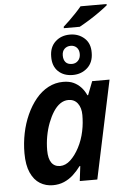

<svg xmlns="http://www.w3.org/2000/svg" viewBox="-63 -1003 693 1057"><g transform="rotate(-5 283.5 -474.0)"><path d="M186 10Q147 10 115 -9.5Q83 -29 64 -71Q45 -113 45 -179Q45 -235 56 -289Q67 -343 88.5 -390.5Q110 -438 140 -474.5Q170 -511 208.5 -531.5Q247 -552 291 -552Q325 -552 348.5 -541Q372 -530 389.5 -511Q407 -492 418 -467H422L451 -542H547L432 0H335L345 -82H341Q322 -56 299 -35Q276 -14 248 -2Q220 10 186 10ZM235 -92Q265 -92 292 -117Q319 -142 340.5 -183Q362 -224 372 -272Q377 -296 379 -318Q381 -340 381 -361Q381 -401 362.5 -425.5Q344 -450 311 -450Q287 -450 266 -435.5Q245 -421 228 -394.5Q211 -368 198 -334Q185 -300 178 -261.5Q171 -223 171 -184Q171 -138 187.5 -115Q204 -92 235 -92ZM348 -585Q298 -585 267.5 -614.5Q237 -644 238 -696Q238 -748 270 -778Q302 -808 351 -808Q398 -808 430.5 -779Q463 -750 462 -698Q462 -645 429 -615Q396 -585 348 -585ZM349 -646Q369 -646 382.5 -660Q396 -674 396 -697Q396 -720 383 -733Q370 -746 350 -746Q329 -746 315.5 -733Q302 -720 302 -696Q302 -673 313.5 -659.5Q325 -646 349 -646ZM321 -854Q337 -868 355.5 -886Q374 -904 392 -923Q410 -942 423 -958H567V-951Q549 -936 521 -916Q493 -896 463 -877.5Q433 -859 409 -846H321Z"/></g></svg>

Font: Noto Sans Display SemiBold
Style: Italic
Weight: 600
Italic angle: -12°
Designer: Monotype Design Team
Foundry: Monotype Imaging Inc.
Version: Version 2.003